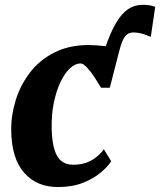

<svg xmlns="http://www.w3.org/2000/svg" viewBox="-20 -748 649 778"><path d="M425 -392.5 405.5 -552.5Q427.5 -616.5 450.2 -655Q473 -693.5 499.2 -711Q525.5 -728.5 557 -728.5Q571 -728.5 584 -726.8Q597 -725 609 -720.5L591 -598.5Q567.5 -609 551 -612.8Q534.5 -616.5 521.5 -616.5Q506.5 -616.5 496 -609.5Q485.5 -602.5 477 -583.2Q468.5 -564 459 -526.5ZM214.5 10Q129 10 78 -47.8Q27 -105.5 25.5 -218.5Q24.5 -280 43.5 -341.5Q62.5 -403 101.2 -453.8Q140 -504.5 199.8 -535Q259.5 -565.5 340 -565.5Q369.5 -565.5 405 -561Q440.5 -556.5 464.5 -546.5L425 -392.5H389.5Q378 -412 363 -435Q348 -458 332.5 -474.5Q317 -491 306 -491Q285.5 -491 264.2 -471.8Q243 -452.5 225.8 -417Q208.5 -381.5 198.2 -332.2Q188 -283 189.5 -224Q191 -172 201 -140.5Q211 -109 229.5 -94.8Q248 -80.5 276.5 -80.5Q307.5 -80.5 330.8 -89.2Q354 -98 371 -112Q388 -126 401 -143L430.5 -94.5Q417.5 -73.5 388.5 -49Q359.5 -24.5 316 -7.2Q272.5 10 214.5 10Z"/></svg>

Font: Merriweather 24pt Black
Style: Italic
Weight: 900
Italic angle: -7.8°
Designer: Eben Sorkin
Foundry: Eben Sorkin
Version: Version 2.101